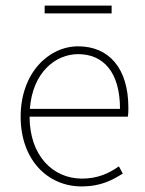

<svg xmlns="http://www.w3.org/2000/svg" viewBox="-20 -656 518 688"><path d="M380 -636H140V-608H380V-636ZM440 -270C440 -412 370 -490 260 -490C154 -490 54 -394 54 -238C54 -82 152 12 272 12C344 12 384 -12 420 -34L406 -60C370 -34 328 -16 274 -16C168 -16 86 -100 86 -238H438C440 -250 440 -260 440 -270ZM87 -266C97 -398 180 -462 260 -462C350 -462 410 -398 410 -266H87Z"/></svg>

Font: Assistant ExtraLight
Style: Regular
Weight: 275
Designer: Hebrew By Ben Nathan, Latin by Paul Hunt
Version: Version 2.001;PS 002.001;hotconv 1.0.88;makeotf.lib2.5.64775